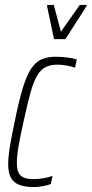

<svg xmlns="http://www.w3.org/2000/svg" viewBox="-20 -747 370 775"><path d="M117 8Q79 8 56 -1.5Q33 -11 23 -31.5Q13 -52 13 -83Q13 -114 20 -156Q27 -198 39 -254Q55 -334 70 -385Q85 -436 103 -465.5Q121 -495 146 -506.5Q171 -518 205 -518Q226 -518 251 -515Q276 -512 290 -507L283 -474Q269 -479 249 -482.5Q229 -486 212 -486Q184 -486 164 -476Q144 -466 129.5 -441Q115 -416 102.5 -371Q90 -326 75 -256Q62 -198 55 -158Q48 -118 48 -90Q48 -63 55.5 -49Q63 -35 78 -29.5Q93 -24 115 -24Q134 -24 155.5 -27.5Q177 -31 192 -37L185 -4Q172 1 153 4.5Q134 8 117 8ZM198 -589 170 -722 171 -727H197L226 -619L302 -727H330L329 -722L244 -589Z"/></svg>

Font: Saira UltraCondensed Thin
Style: Italic
Weight: 250
Width: 1
Italic angle: -12°
Designer: Hector Gatti with collaboration of the Omnibus-Type team
Foundry: Omnibus-Type
Version: Version 1.101